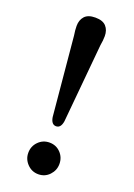

<svg xmlns="http://www.w3.org/2000/svg" viewBox="-144 -795 599 861"><g transform="rotate(20 155.5 -365.0)"><path d="M156.5 -739Q192 -739 208 -721.2Q224 -703.5 224 -675Q224 -654.5 219.5 -630L184.5 -254Q179 -220.5 156.5 -220.5Q134 -220.5 128.5 -254L93.5 -630.5Q89.5 -654.5 89.5 -675Q89.5 -703.5 105.5 -721.2Q121.5 -739 156.5 -739ZM155 9Q124 9 102.2 -13.5Q80.5 -36 80.5 -66.5Q80.5 -98 102.2 -120Q124 -142 155 -142Q186.5 -142 207.8 -120Q229 -98 229 -66.5Q229 -36 207.8 -13.5Q186.5 9 155 9Z"/></g></svg>

Font: Fraunces 9pt S050
Style: Regular
Weight: 400
Version: Version 1.000; ttfautohint (v1.8.3)